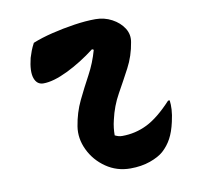

<svg xmlns="http://www.w3.org/2000/svg" viewBox="-67 -619 734 701"><g transform="rotate(-10 300.0 -268.5)"><path d="M94 -502Q126 -515 167 -525Q208 -535 251 -541.5Q294 -548 330 -548Q363 -548 391 -533Q419 -518 434 -494.5Q449 -471 444 -443Q436 -393 413.5 -350.5Q391 -308 367.5 -266Q344 -224 333 -175Q329 -159 327.5 -145Q326 -131 326 -118Q332 -115 338.5 -113Q345 -111 353 -111Q402 -111 445.5 -132.5Q489 -154 540 -209H546Q548 -194 547 -175Q546 -156 540 -130Q532 -94 519 -70Q506 -46 486 -28Q468 -12 435.5 -0.5Q403 11 362 11Q312 11 272 -16.5Q232 -44 211.5 -87Q191 -130 198 -174Q206 -224 226.5 -266.5Q247 -309 269.5 -350.5Q292 -392 305 -439L299 -442Q247 -402 193.5 -376Q140 -350 103 -350Q79 -350 70 -375.5Q61 -401 73 -450Q77 -463 81.5 -475Q86 -487 94 -502Z"/></g></svg>

Font: Recursive Mn Csl St
Style: Bold Italic
Weight: 700
Italic angle: -15°
Monospace: yes
Version: Version 1.079;hotconv 1.0.112;makeotfexe 2.5.65598; ttfautoh